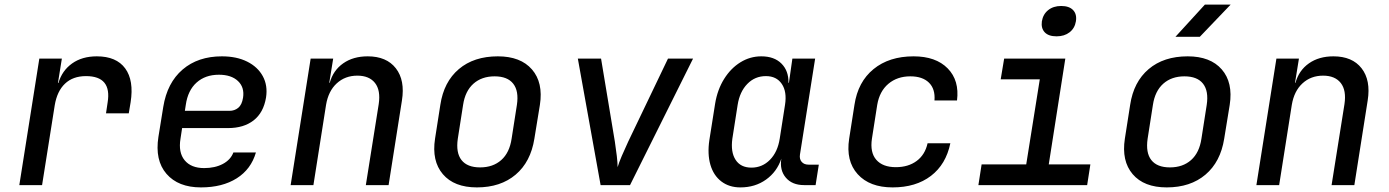

<svg xmlns="http://www.w3.org/2000/svg" viewBox="-20 -805 6040 835"><path d="M64 0 151 -550H249L232 -444H234Q250 -498 293.5 -529Q337 -560 401 -560Q486 -560 524.5 -507.5Q563 -455 548 -360L540 -312H441L448 -359Q467 -474 354 -474Q297 -474 262.5 -441Q228 -408 218 -347L163 0Z M854 10Q755 10 704 -49Q653 -108 669 -210L690 -340Q707 -445 774 -502.5Q841 -560 945 -560Q1009 -560 1055 -537Q1101 -514 1123 -473.5Q1145 -433 1137 -381Q1126 -315 1083 -281.5Q1040 -248 972 -248H772L765 -202Q755 -142 783 -108Q811 -74 868 -74Q915 -74 949 -92Q983 -110 995 -142H1093Q1072 -69 1009.5 -29.5Q947 10 854 10ZM784 -323H978Q1000 -323 1016 -336Q1032 -349 1037 -380Q1044 -425 1015 -452.5Q986 -480 932 -480Q873 -480 835 -446Q797 -412 788 -349Z M1244 0 1331 -550H1429L1412 -445H1414Q1429 -499 1472.5 -529.5Q1516 -560 1579 -560Q1661 -560 1701.5 -508Q1742 -456 1728 -368L1670 0H1571L1627 -352Q1636 -412 1611 -444Q1586 -476 1534 -476Q1481 -476 1444.5 -442.5Q1408 -409 1398 -349L1343 0Z M2054 10Q1955 10 1906 -47.5Q1857 -105 1872 -202L1895 -349Q1910 -449 1975.5 -504.5Q2041 -560 2145 -560Q2244 -560 2293.5 -503Q2343 -446 2328 -349L2304 -202Q2288 -101 2222.5 -45.5Q2157 10 2054 10ZM2068 -77Q2124 -77 2160 -109Q2196 -141 2205 -202L2228 -349Q2237 -409 2212 -441Q2187 -473 2131 -473Q2075 -473 2039 -441Q2003 -409 1994 -349L1971 -202Q1962 -141 1987 -109Q2012 -77 2068 -77Z M2592 0 2493 -550H2594L2654 -189Q2659 -157 2662.5 -126.5Q2666 -96 2666 -78Q2671 -96 2684 -126.5Q2697 -157 2712 -189L2885 -550H2994L2720 0Z M3200 10Q3151 10 3117 -16Q3083 -42 3069.5 -88.5Q3056 -135 3065 -196L3090 -354Q3100 -415 3129 -461.5Q3158 -508 3200 -534Q3242 -560 3291 -560Q3347 -560 3378.5 -528.5Q3410 -497 3409 -445H3411L3426 -550H3525L3459 -133Q3456 -113 3466.5 -101Q3477 -89 3496 -89H3541L3527 0H3477Q3425 0 3397.5 -32.5Q3370 -65 3378 -115Q3359 -58 3311.5 -24Q3264 10 3200 10ZM3248 -76Q3295 -76 3328.5 -110Q3362 -144 3371 -202L3394 -349Q3403 -406 3380 -440Q3357 -474 3311 -474Q3263 -474 3230 -440Q3197 -406 3188 -349L3165 -202Q3157 -144 3179 -110Q3201 -76 3248 -76Z M3862 10Q3762 10 3710 -47.5Q3658 -105 3673 -202L3696 -349Q3711 -449 3779 -504.5Q3847 -560 3953 -560Q4050 -560 4101.5 -507.5Q4153 -455 4142 -368H4044Q4048 -418 4020 -445.5Q3992 -473 3939 -473Q3882 -473 3843.5 -440.5Q3805 -408 3795 -349L3772 -202Q3763 -142 3791 -110Q3819 -78 3876 -78Q3930 -78 3966.5 -105Q4003 -132 4014 -182H4113Q4094 -90 4028.5 -40Q3963 10 3862 10Z M4235 0 4249 -90H4443L4502 -460H4332L4347 -550H4613L4541 -90H4722L4708 0ZM4575 -647Q4540 -647 4523.5 -664.5Q4507 -682 4511 -712Q4516 -743 4538.5 -761Q4561 -779 4595 -779Q4630 -779 4647 -761Q4664 -743 4659 -712Q4654 -682 4631.5 -664.5Q4609 -647 4575 -647Z M5054 10Q4955 10 4906 -47.5Q4857 -105 4872 -202L4895 -349Q4910 -449 4975.5 -504.5Q5041 -560 5145 -560Q5244 -560 5293.5 -503Q5343 -446 5328 -349L5304 -202Q5288 -101 5222.5 -45.5Q5157 10 5054 10ZM5068 -77Q5124 -77 5160 -109Q5196 -141 5205 -202L5228 -349Q5237 -409 5212 -441Q5187 -473 5131 -473Q5075 -473 5039 -441Q5003 -409 4994 -349L4971 -202Q4962 -141 4987 -109Q5012 -77 5068 -77ZM5092 -645 5220 -785H5332L5198 -645Z M5444 0 5531 -550H5629L5612 -445H5614Q5629 -499 5672.5 -529.5Q5716 -560 5779 -560Q5861 -560 5901.5 -508Q5942 -456 5928 -368L5870 0H5771L5827 -352Q5836 -412 5811 -444Q5786 -476 5734 -476Q5681 -476 5644.5 -442.5Q5608 -409 5598 -349L5543 0Z"/></svg>

Font: JetBrains Mono NL Medium
Style: Italic
Weight: 500
Italic angle: -9°
Monospace: yes
Designer: Philipp Nurullin, Konstantin Bulenkov
Foundry: JetBrains
Version: Version 2.305; ttfautohint (v1.8.4.7-5d5b)